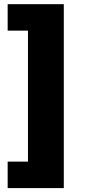

<svg xmlns="http://www.w3.org/2000/svg" viewBox="-20 -831 435 942"><path d="M17.6 -38.1H117.2V-680.7H17.6V-810.5H293V91.8H17.6Z"/></svg>

Font: Min Sans Black
Style: Regular
Weight: 900
Designer: Jinseong-Kim, NotoSansCJK, Nunito
Foundry: Jinseong-Kim
Version: Version 1.000